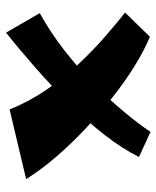

<svg xmlns="http://www.w3.org/2000/svg" viewBox="40 -550 529 650"><g transform="rotate(90 305.0 -225.5)"><path d="M351 7Q325 -58 285.5 -116Q246 -174 200 -223.5Q154 -273 107.5 -313.5Q61 -354 23 -384L105 -468Q151 -449 203.5 -416.5Q256 -384 310 -341.5Q364 -299 415.5 -250.5Q467 -202 511 -151Q555 -100 587 -49ZM91 19 25 -95Q90 -131 151 -178.5Q212 -226 265.5 -279Q319 -332 360 -381.5Q401 -431 427 -470L512 -431Q483 -373 436 -313Q389 -253 331 -194.5Q273 -136 211 -81.5Q149 -27 91 19Z"/></g></svg>

Font: Marhey Light SemiBold
Style: Regular
Weight: 600
Version: Version 1.000